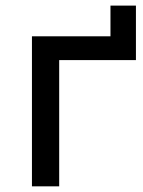

<svg xmlns="http://www.w3.org/2000/svg" viewBox="-20 -658 506 678"><path d="M92.8 0V-529.8H370.1V-638.2H460V-445.8H189V0Z"/></svg>

Font: Montserrat Medium
Style: Regular
Weight: 500
Designer: Julieta Ulanovsky
Foundry: Julieta Ulanovsky
Version: Version 7.200